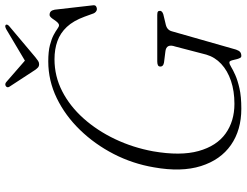

<svg xmlns="http://www.w3.org/2000/svg" viewBox="-123 -793 930 724"><g transform="rotate(-90 342.0 -431.0)"><path d="M472.5 -714Q509.5 -714 533.5 -707.8Q557.5 -701.5 572 -693.8Q586.5 -686 595 -679.8Q603.5 -673.5 608.5 -673.5Q614 -673.5 619 -678.8Q624 -684 628.8 -691.2Q633.5 -698.5 638.2 -703.8Q643 -709 648 -709Q656 -709 660.8 -704.5Q665.5 -700 667.5 -689.5L684 -545.5Q685 -537.5 680.8 -534.2Q676.5 -531 670 -530.5Q665 -530.5 660.2 -534.2Q655.5 -538 653.5 -543L641 -577.5Q625.5 -619.5 602.5 -644Q579.5 -668.5 549 -679.5Q518.5 -690.5 480.5 -690.5Q416.5 -690.5 360 -661.5Q303.5 -632.5 257.5 -581Q211.5 -529.5 179.5 -462.2Q147.5 -395 133.5 -319Q115.5 -215.5 134.5 -147.2Q153.5 -79 200.2 -45.5Q247 -12 312.5 -12Q360.5 -12 399 -25Q437.5 -38 463 -61.8Q488.5 -85.5 498 -118L528.5 -235Q534.5 -252 529.8 -261.5Q525 -271 508.5 -272.5L468.5 -277.5Q460 -279 456.5 -282.5Q453 -286 453 -291Q453 -298 458.2 -300.5Q463.5 -303 472.5 -303H647.5Q657 -303 660.2 -300.5Q663.5 -298 663 -292Q663 -287.5 657.8 -283.8Q652.5 -280 641 -278L616 -272Q602.5 -269.5 595.5 -263.5Q588.5 -257.5 586 -248L517 -6Q513 5.5 507.5 9.8Q502 14 493 14Q488 14 485.5 9.2Q483 4.5 481.2 -2Q479.5 -8.5 478 -15.2Q476.5 -22 474.5 -26.5Q472.5 -31 468.5 -31Q462 -31 451.2 -24.2Q440.5 -17.5 421 -8.8Q401.5 0 370.8 7Q340 14 294 14Q213.5 14 157.2 -25.2Q101 -64.5 77.8 -138.2Q54.5 -212 73 -315.5Q86.5 -395.5 123.2 -467Q160 -538.5 214 -594.2Q268 -650 334 -682Q400 -714 472.5 -714ZM480 -798 395 -872Q387.5 -878.5 380 -874.5Q376.5 -872.5 375.2 -868.8Q374 -865 377 -860.5L441 -762.5Q446 -756 450.2 -752.2Q454.5 -748.5 461.5 -748.5Q468.5 -748.5 474.2 -752.2Q480 -756 488 -762.5L604.5 -860.5Q610 -865 611 -868.8Q612 -872.5 610 -874.5Q607 -877 602.8 -876Q598.5 -875 593 -872L468.5 -798Z"/></g></svg>

Font: Fraunces ExtraLight
Style: Italic
Weight: 250
Italic angle: -16°
Version: Version 1.000;[b76b70a41]